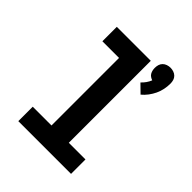

<svg xmlns="http://www.w3.org/2000/svg" viewBox="-218 -910 1035 1035"><g transform="rotate(45 300.0 -392.0)"><path d="M464 -567 417 -613Q429 -624 438.5 -637.5Q448 -651 454 -666Q445 -669 437 -674.5Q429 -680 424.5 -688Q420 -696 418 -705Q416 -714 416 -723Q416 -736 419.5 -747.5Q423 -759 431.5 -767.5Q440 -776 452 -780Q464 -784 476 -784Q488 -784 500 -780Q512 -776 520.5 -767.5Q529 -759 532.5 -747.5Q536 -736 536 -723Q536 -701 531.5 -679Q527 -657 517.5 -637Q508 -617 494.5 -599Q481 -581 464 -567ZM99 0V-110H242V-625H115V-735H374V-110H501V0Z"/></g></svg>

Font: Iosevka Curly Slab XBdEx
Style: Regular
Weight: 800
Width: 7
Monospace: yes
Designer: Belleve Invis
Foundry: Belleve Invis
Version: Version 11.0.0; ttfautohint (v1.8.3)